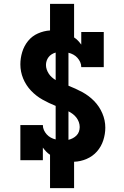

<svg xmlns="http://www.w3.org/2000/svg" viewBox="-20 -863 640 990"><path d="M238 107V-65Q227 -72 218 -81.5Q209 -91 201 -102V-37H85V-218H201Q201 -204 206.5 -192Q212 -180 221 -170Q230 -160 242 -153.5Q254 -147 267 -144V-317Q232 -331 199 -349.5Q166 -368 140 -395.5Q114 -423 99.5 -458Q85 -493 85 -531Q85 -563 94.5 -594.5Q104 -626 124.5 -651.5Q145 -677 175.5 -690.5Q206 -704 238 -706V-843H362V-670Q373 -663 382 -653.5Q391 -644 399 -633V-698H515V-517H399Q399 -531 393.5 -543Q388 -555 379 -565Q370 -575 358 -581.5Q346 -588 333 -591V-421Q369 -407 403.5 -388.5Q438 -370 465 -342.5Q492 -315 507.5 -279Q523 -243 523 -205Q523 -172 512.5 -139.5Q502 -107 480 -82Q458 -57 426.5 -43.5Q395 -30 362 -29V107ZM267 -450V-592Q256 -589 246.5 -583Q237 -577 230.5 -568.5Q224 -560 220.5 -549.5Q217 -539 217 -528Q217 -516 221 -504.5Q225 -493 231.5 -483Q238 -473 247 -465Q256 -457 267 -450ZM333 -142Q345 -145 355.5 -150.5Q366 -156 374.5 -164.5Q383 -173 387 -184.5Q391 -196 391 -208Q391 -221 386.5 -233.5Q382 -246 374 -256.5Q366 -267 355.5 -275Q345 -283 333 -289Z"/></svg>

Font: Iosevka Etoile Extrabold
Style: Regular
Weight: 800
Designer: Belleve Invis
Foundry: Belleve Invis
Version: Version 22.1.2; ttfautohint (v1.8.4)